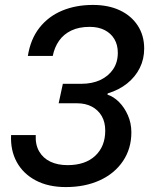

<svg xmlns="http://www.w3.org/2000/svg" viewBox="-20 -749 611 779"><path d="M247 10Q176 10 125 -17Q74 -44 48 -91.5Q22 -139 25 -201H125Q123 -162 139 -134.5Q155 -107 184.5 -93Q214 -79 254 -79Q326 -79 366.5 -117Q407 -155 407 -219Q407 -254 392.5 -278.5Q378 -303 352.5 -316.5Q327 -330 292 -330H218L235 -409H310Q354 -409 387 -424.5Q420 -440 439 -468Q458 -496 458 -535Q458 -567 444 -590.5Q430 -614 404.5 -627Q379 -640 344 -640Q300 -640 269 -625Q238 -610 219.5 -583.5Q201 -557 194 -522H93Q104 -591 140.5 -637Q177 -683 232.5 -706Q288 -729 357 -729Q420 -729 466.5 -707Q513 -685 539 -645Q565 -605 565 -552Q565 -509 547 -473Q529 -437 496 -410.5Q463 -384 417 -370L416 -365Q441 -357 463 -335Q485 -313 499 -281Q513 -249 513 -212Q513 -146 479 -95.5Q445 -45 385 -17.5Q325 10 247 10Z"/></svg>

Font: Mona Sans ExtraLight Medium
Style: Italic
Weight: 500
Italic angle: -11.6951°
Version: Version 2.000